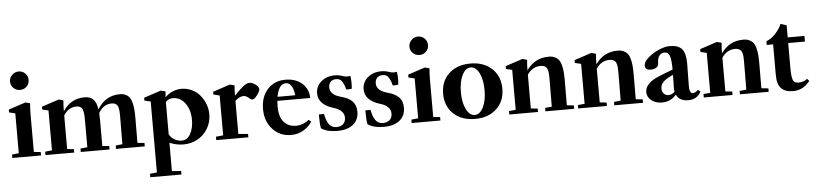

<svg xmlns="http://www.w3.org/2000/svg" viewBox="-51 -998 6632 1556"><g transform="rotate(-5 3265.5 -220.5)"><path d="M52.7 -618.7Q52.7 -648.9 75.2 -671.4Q97.7 -693.8 128.4 -693.8Q160.2 -693.8 182.1 -672.1Q204.1 -650.4 204.1 -618.7Q204.1 -586.9 182.1 -565.4Q160.2 -543.9 128.4 -543.9Q96.7 -543.9 74.7 -565.4Q52.7 -586.9 52.7 -618.7ZM17.1 0V-27.8L72.8 -33.7V-357.9L22.9 -370.1V-393.1L161.6 -439L199.7 -429.2Q195.3 -390.6 195.3 -341.8V-33.7L251 -27.8V0Z M287.1 0V-27.8L342.8 -33.7V-357.9L293 -370.1V-393.1L432.6 -439L470.2 -429.2Q466.3 -387.7 466.3 -341.8V-340.8Q530.3 -439 643.1 -439Q690.9 -439 715.1 -412.1Q739.3 -385.3 747.1 -331.1Q812 -439 929.7 -439Q957 -439 976.6 -429.7Q996.1 -420.4 1008.1 -404.5Q1020 -388.7 1027.1 -362.1Q1034.2 -335.4 1036.6 -306.2Q1039.1 -276.9 1039.1 -235.8Q1039.1 -99.1 1038.1 -33.7L1094.7 -27.8V0H860.8V-27.8L915.5 -33.2Q917 -143.6 917 -261.2Q917 -284.2 916 -299.1Q915 -314 911.6 -328.9Q908.2 -343.8 901.9 -351.8Q895.5 -359.9 884.5 -365Q873.5 -370.1 857.9 -370.1Q789.6 -370.1 750.5 -301.3Q752.4 -274.4 752.4 -235.8V-33.2L808.1 -27.8V0H574.2V-27.8L630.4 -33.7V-261.2Q630.4 -318.8 619.1 -344.5Q607.9 -370.1 570.8 -370.1Q504.4 -370.1 466.3 -305.7V-33.2L521 -27.8V0Z M1117.7 252.9V224.6L1174.3 219.2V-357.9L1124 -370.1V-393.1L1262.7 -439L1301.3 -429.2Q1299.3 -415 1297.4 -381.8Q1325.2 -410.2 1360.6 -424.6Q1396 -439 1431.2 -439Q1477.5 -439 1517.6 -418.9Q1557.6 -398.9 1583.5 -366.7Q1609.4 -334.5 1624 -294.7Q1638.7 -254.9 1638.7 -214.8Q1638.7 -148.4 1606 -95.7Q1573.2 -43 1521.5 -15.6Q1469.7 11.7 1409.7 11.7Q1353.5 11.7 1296.4 -11.7V218.3L1371.1 224.6V252.9ZM1296.4 -341.8V-80.1Q1311.5 -52.2 1339.6 -36.4Q1367.7 -20.5 1397 -20.5Q1443.4 -20.5 1469 -67.4Q1494.6 -114.3 1494.6 -181.6Q1494.6 -262.2 1455.3 -315.9Q1416 -369.6 1354.5 -369.6Q1321.3 -369.6 1296.4 -344.2Z M1676.3 0V-27.8L1735.4 -33.7V-357.9L1685.5 -370.1V-393.1L1824.7 -439L1862.8 -429.2Q1858.9 -389.2 1858.9 -345.7Q1910.6 -400.4 1941.9 -422.4Q1964.4 -439 1983.4 -439Q2007.8 -439 2033.7 -419.9Q2059.6 -400.9 2059.6 -380.9Q2059.6 -364.3 2036.4 -333.3Q2013.2 -302.2 1997.6 -302.2Q1986.8 -302.2 1974.1 -314Q1948.7 -336.9 1928.2 -336.9Q1894.5 -336.9 1858.9 -303.7V-34.7L1937.5 -27.8V0Z M2284.2 11.2Q2193.8 11.2 2134.8 -53.5Q2075.7 -118.2 2075.7 -216.8Q2075.7 -316.4 2131.1 -377.7Q2186.5 -439 2277.3 -439Q2359.9 -439 2412.1 -392.8Q2464.4 -346.7 2464.4 -273.9H2197.3Q2195.3 -254.9 2195.3 -231.4Q2195.3 -141.6 2232.9 -100.6Q2270.5 -59.6 2330.1 -59.6Q2387.2 -59.6 2436.5 -98.6L2456.1 -82Q2428.7 -40 2384 -14.4Q2339.4 11.2 2284.2 11.2ZM2276.9 -410.2Q2246.1 -410.2 2227.8 -381.6Q2209.5 -353 2201.7 -306.6H2345.2Q2340.3 -357.9 2322.5 -384Q2304.7 -410.2 2276.9 -410.2Z M2661.1 11.2Q2576.7 11.2 2529.8 -22Q2522.5 -55.7 2522.5 -134.8L2564.5 -135.3Q2575.2 -79.6 2596.2 -50Q2617.2 -20.5 2656.7 -20.5Q2690.9 -20.5 2711.2 -39.1Q2731.4 -57.6 2731.4 -90.3Q2731.4 -152.8 2643.6 -178.2Q2588.4 -194.3 2555.9 -226.6Q2523.4 -258.8 2523.4 -306.2Q2523.4 -363.8 2567.6 -401.6Q2611.8 -439.5 2679.7 -439.5Q2711.4 -439.5 2744.1 -427.7Q2772.5 -417 2804.7 -424.3Q2809.1 -391.6 2809.1 -360.4Q2809.1 -337.9 2806.2 -318.8L2762.2 -315.9Q2748.5 -365.2 2732.9 -386.5Q2717.3 -407.7 2686.5 -407.7Q2658.2 -407.7 2641.8 -390.9Q2625.5 -374 2625.5 -345.2Q2625.5 -284.7 2716.3 -261.2Q2776.9 -245.1 2806.4 -213.9Q2835.9 -182.6 2835.9 -130.4Q2835.9 -63.5 2789.3 -26.1Q2742.7 11.2 2661.1 11.2Z M3039.6 11.2Q2955.1 11.2 2908.2 -22Q2900.9 -55.7 2900.9 -134.8L2942.9 -135.3Q2953.6 -79.6 2974.6 -50Q2995.6 -20.5 3035.2 -20.5Q3069.3 -20.5 3089.6 -39.1Q3109.9 -57.6 3109.9 -90.3Q3109.9 -152.8 3022 -178.2Q2966.8 -194.3 2934.3 -226.6Q2901.9 -258.8 2901.9 -306.2Q2901.9 -363.8 2946 -401.6Q2990.2 -439.5 3058.1 -439.5Q3089.8 -439.5 3122.6 -427.7Q3150.9 -417 3183.1 -424.3Q3187.5 -391.6 3187.5 -360.4Q3187.5 -337.9 3184.6 -318.8L3140.6 -315.9Q3127 -365.2 3111.3 -386.5Q3095.7 -407.7 3064.9 -407.7Q3036.6 -407.7 3020.3 -390.9Q3003.9 -374 3003.9 -345.2Q3003.9 -284.7 3094.7 -261.2Q3155.3 -245.1 3184.8 -213.9Q3214.4 -182.6 3214.4 -130.4Q3214.4 -63.5 3167.7 -26.1Q3121.1 11.2 3039.6 11.2Z M3301.8 -618.7Q3301.8 -648.9 3324.2 -671.4Q3346.7 -693.8 3377.4 -693.8Q3409.2 -693.8 3431.2 -672.1Q3453.1 -650.4 3453.1 -618.7Q3453.1 -586.9 3431.2 -565.4Q3409.2 -543.9 3377.4 -543.9Q3345.7 -543.9 3323.7 -565.4Q3301.8 -586.9 3301.8 -618.7ZM3266.1 0V-27.8L3321.8 -33.7V-357.9L3272 -370.1V-393.1L3410.6 -439L3448.7 -429.2Q3444.3 -390.6 3444.3 -341.8V-33.7L3500 -27.8V0Z M3781.7 11.7Q3672.9 11.7 3606.7 -50.3Q3540.5 -112.3 3540.5 -213.9Q3540.5 -315.4 3606.7 -377.2Q3672.9 -439 3781.7 -439Q3890.1 -439 3956.3 -377Q4022.5 -314.9 4022.5 -213.4Q4022.5 -111.8 3956.3 -50Q3890.1 11.7 3781.7 11.7ZM3781.7 -20.5Q3823.7 -20.5 3850.8 -75Q3877.9 -129.4 3877.9 -213.9Q3877.9 -298.3 3850.8 -352.8Q3823.7 -407.2 3781.7 -407.2Q3739.3 -407.2 3712.2 -352.8Q3685.1 -298.3 3685.1 -213.9Q3685.1 -129.4 3712.2 -75Q3739.3 -20.5 3781.7 -20.5Z M4060.1 0V-27.8L4115.2 -33.2V-357.9L4065.4 -370.1V-393.1L4204.6 -439L4242.7 -429.2Q4238.3 -390.6 4238.3 -343.3Q4304.2 -439 4418.9 -439Q4447.3 -439 4467.5 -429.7Q4487.8 -420.4 4500.2 -404.5Q4512.7 -388.7 4519.8 -362.1Q4526.9 -335.4 4529.5 -306.2Q4532.2 -276.9 4532.2 -235.8Q4532.2 -99.1 4531.2 -33.7L4587.9 -27.8V0H4354V-27.8L4408.7 -33.2Q4410.2 -143.6 4410.2 -261.2Q4410.2 -284.2 4409.2 -299.1Q4408.2 -314 4404.5 -328.9Q4400.9 -343.8 4394 -351.8Q4387.2 -359.9 4375.7 -365Q4364.3 -370.1 4347.7 -370.1Q4278.8 -370.1 4238.3 -307.6V-33.7L4293.9 -27.8V0Z M4620.6 0V-27.8L4675.8 -33.2V-357.9L4626 -370.1V-393.1L4765.1 -439L4803.2 -429.2Q4798.8 -390.6 4798.8 -343.3Q4864.7 -439 4979.5 -439Q5007.8 -439 5028.1 -429.7Q5048.3 -420.4 5060.8 -404.5Q5073.2 -388.7 5080.3 -362.1Q5087.4 -335.4 5090.1 -306.2Q5092.8 -276.9 5092.8 -235.8Q5092.8 -99.1 5091.8 -33.7L5148.4 -27.8V0H4914.6V-27.8L4969.2 -33.2Q4970.7 -143.6 4970.7 -261.2Q4970.7 -284.2 4969.7 -299.1Q4968.8 -314 4965.1 -328.9Q4961.4 -343.8 4954.6 -351.8Q4947.8 -359.9 4936.3 -365Q4924.8 -370.1 4908.2 -370.1Q4839.4 -370.1 4798.8 -307.6V-33.7L4854.5 -27.8V0Z M5302.2 11.2Q5250.5 11.2 5216.1 -15.9Q5181.6 -43 5181.6 -84Q5181.6 -158.7 5306.2 -207L5410.2 -247.6Q5410.2 -328.1 5398.4 -359.4Q5386.7 -390.6 5356.9 -390.6Q5328.6 -390.6 5313.2 -368.7Q5297.9 -346.7 5297.9 -306.2Q5297.9 -286.1 5280 -274.2Q5262.2 -262.2 5231.9 -262.2Q5188 -262.2 5188 -300.3Q5188 -327.1 5223.6 -360.1Q5259.3 -393.1 5311 -416Q5362.8 -439 5404.8 -439Q5473.1 -439 5502.7 -403.8Q5532.2 -368.7 5532.2 -287.6Q5532.2 -255.9 5529.8 -102.1Q5529.3 -75.7 5536.4 -59.1Q5543.5 -42.5 5557.6 -42.5Q5575.2 -42.5 5601.1 -65.4L5619.6 -49.8Q5587.4 11.2 5516.1 11.2Q5444.3 11.2 5418.9 -42Q5372.1 11.2 5302.2 11.2ZM5306.6 -102.1Q5306.6 -76.2 5321.8 -60.3Q5336.9 -44.4 5360.8 -44.4Q5386.7 -44.4 5410.6 -66.9Q5406.7 -82.5 5407.7 -101.6Q5409.7 -170.9 5409.7 -204.6L5392.1 -196.3Q5347.7 -175.8 5327.1 -153.1Q5306.6 -130.4 5306.6 -102.1Z M5642.6 0V-27.8L5697.8 -33.2V-357.9L5647.9 -370.1V-393.1L5787.1 -439L5825.2 -429.2Q5820.8 -390.6 5820.8 -343.3Q5886.7 -439 6001.5 -439Q6029.8 -439 6050 -429.7Q6070.3 -420.4 6082.8 -404.5Q6095.2 -388.7 6102.3 -362.1Q6109.4 -335.4 6112.1 -306.2Q6114.7 -276.9 6114.7 -235.8Q6114.7 -99.1 6113.8 -33.7L6170.4 -27.8V0H5936.5V-27.8L5991.2 -33.2Q5992.7 -143.6 5992.7 -261.2Q5992.7 -284.2 5991.7 -299.1Q5990.7 -314 5987.1 -328.9Q5983.4 -343.8 5976.6 -351.8Q5969.7 -359.9 5958.3 -365Q5946.8 -370.1 5930.2 -370.1Q5861.3 -370.1 5820.8 -307.6V-33.7L5876.5 -27.8V0Z M6370.1 11.7Q6303.7 11.7 6272.5 -21.5Q6255.4 -39.1 6247.6 -64.9Q6239.7 -90.8 6239.7 -137.7V-379.9H6187.5V-410.2Q6226.1 -422.9 6262.7 -462.4Q6299.3 -502 6313.5 -539.6L6362.3 -524.4V-425.8H6498.5V-379.9H6362.3V-171.4Q6362.3 -99.1 6376 -72.8Q6386.2 -53.2 6417.5 -53.2Q6458.5 -53.2 6489.7 -77.1L6505.9 -59.6Q6450.7 11.7 6370.1 11.7Z"/></g></svg>

Font: Elstob 14pt
Style: Bold
Weight: 700
Designer: Peter S. Baker
Version: Version 1.015